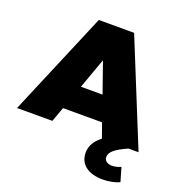

<svg xmlns="http://www.w3.org/2000/svg" viewBox="-172 -838 1143 1216"><g transform="rotate(20 399.5 -230.5)"><path d="M562 0H809L524 -701H286L-10 0H228L264 -99H527ZM324 -265 398 -470 470 -265ZM537 207C565 229 603.7 240 653 240C674.3 240 695.5 237.8 716.5 233.5C737.5 229.2 754 223.7 766 217L739 124C719 133.3 699.3 138 680 138C662.7 138 649.5 134.2 640.5 126.5C631.5 118.8 627 109 627 97C627 81 635.5 65.5 652.5 50.5C669.5 35.5 699 18.7 741 0L662 -49C608.7 -32.3 567.5 -9.7 538.5 19C509.5 47.7 495 80.3 495 117C495 155 509 185 537 207Z"/></g></svg>

Font: Montserrat Custom Black
Style: Regular
Weight: 900
Designer: Julieta Ulanovsky
Foundry: Julieta Ulanovsky
Version: Version 7.200